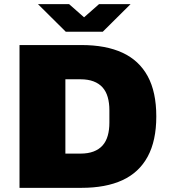

<svg xmlns="http://www.w3.org/2000/svg" viewBox="-20 -905 818 925"><path d="M74 0V-688H372Q490 -688 570 -651Q650 -614 691.5 -538Q733 -462 733 -344Q733 -227 691.5 -150.5Q650 -74 570 -37Q490 0 372 0ZM295 -165H368Q404 -165 430.5 -175Q457 -185 474 -204Q491 -223 499 -251Q507 -279 507 -314V-374Q507 -409 499 -437Q491 -465 474 -484Q457 -503 430.5 -513Q404 -523 368 -523H295ZM163 -885H313L414 -796H356L457 -885H609L475 -752H297Z"/></svg>

Font: Archivo SemiBold Black
Style: Regular
Weight: 900
Version: Version 2.001